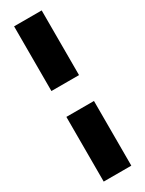

<svg xmlns="http://www.w3.org/2000/svg" viewBox="-235 -862 730 964"><g transform="rotate(-30 130.0 -380.0)"><path d="M50 -830H210V-455H50ZM50 -305H210V70H50Z"/></g></svg>

Font: Otomanopee
Style: Regular
Weight: 400
Designer: Das Ende der Wildnis
Foundry: Gutenberg Labo
Version: Version 3.000